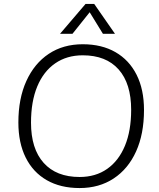

<svg xmlns="http://www.w3.org/2000/svg" viewBox="-20 -944 805 972"><path d="M383 8Q286 8 216.5 -32Q147 -72 110 -146.5Q73 -221 73 -324Q73 -445 113.5 -534Q154 -623 227 -671.5Q300 -720 399 -720Q495 -720 564.5 -680Q634 -640 671.5 -565.5Q709 -491 709 -387Q709 -266 669 -177.5Q629 -89 555.5 -40.5Q482 8 383 8ZM383 -48Q464 -48 522.5 -89Q581 -130 612.5 -206Q644 -282 644 -388Q644 -521 580.5 -592.5Q517 -664 399 -664Q318 -664 259 -623Q200 -582 168.5 -506Q137 -430 137 -323Q137 -191 201 -119.5Q265 -48 383 -48ZM347 -773H284L413 -924H457L562 -773H501L434 -882Z"/></svg>

Font: Muli Light
Style: Italic
Weight: 300
Italic angle: -4.541°
Designer: Vernon Adams
Foundry: Vernon Adams
Version: Version 2.100; ttfautohint (v1.8.1.43-b0c9)